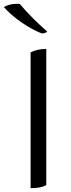

<svg xmlns="http://www.w3.org/2000/svg" viewBox="-49 -977 373 1004"><path d="M55 -956Q68 -940 85 -921.5Q102 -903 121 -884Q140 -865 159.5 -846.5Q179 -828 198 -812Q195 -808 186.5 -805Q178 -802 170 -802Q146 -811 118.5 -826Q91 -841 64 -859.5Q37 -878 13 -899Q-11 -920 -29 -940Q-16 -948 1.5 -952.5Q19 -957 37 -957Q42 -957 46 -957Q50 -957 55 -956ZM193 -9Q177 0 155.5 3.5Q134 7 111 7V-703Q145 -721 193 -721Z"/></svg>

Font: Gotu
Style: Regular
Weight: 400
Designer: Sarang Kulkarni & Kailash Malviya
Foundry: Ek Type
Version: Version 2.320;hotconv 1.0.109;makeotfexe 2.5.65596; ttfautoh